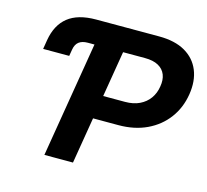

<svg xmlns="http://www.w3.org/2000/svg" viewBox="-104 -849 1047 969"><g transform="rotate(15 419.0 -364.0)"><path d="M62.5 -515.1 70.3 -563Q84 -644.5 136 -686Q188 -727.5 282.7 -727.5H328.1L307.1 -603.5H272.5Q242.7 -603.5 225.8 -590.3Q209 -577.1 204.6 -549.8L198.7 -515.1ZM207 0 327.6 -727.5H611.8Q694.3 -727.5 747.8 -696.8Q801.3 -666 823.7 -611.1Q846.2 -556.2 834.5 -483.9Q822.8 -411.6 782 -357.2Q741.2 -302.7 676.8 -272.2Q612.3 -241.7 528.8 -241.7H340.3L360.4 -363.8H530.8Q574.7 -363.8 606.4 -379.2Q638.2 -394.5 657.7 -421.6Q677.2 -448.7 682.6 -484.4Q689 -520.5 678.5 -547.1Q668 -573.7 641.1 -588.6Q614.3 -603.5 570.3 -603.5H456.5L356.4 0Z"/></g></svg>

Font: Inter 20pt
Style: Bold Italic
Weight: 700
Italic angle: -9.3988°
Version: Version 4.001;git-66647c0bb